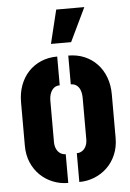

<svg xmlns="http://www.w3.org/2000/svg" viewBox="-55 -822 586 864"><g transform="rotate(-5 238.0 -390.0)"><path d="M195 -629 232 -781H359L286 -629ZM218 1Q182 1 149.5 -12Q117 -25 92 -49Q67 -73 52.5 -107Q38 -141 38 -183V-379Q38 -421 51 -456Q64 -491 88 -516.5Q112 -542 145 -556Q178 -570 218 -570V-440Q203 -440 192.5 -432Q182 -424 176 -409Q170 -394 170 -373V-188Q170 -171 176 -157.5Q182 -144 193 -136.5Q204 -129 218 -129ZM268 1V-129Q282 -129 293 -136.5Q304 -144 310 -157.5Q316 -171 316 -188V-373Q316 -394 310.5 -409Q305 -424 294 -432Q283 -440 268 -440V-570Q308 -570 341 -556Q374 -542 398 -516.5Q422 -491 435 -456Q448 -421 448 -379V-183Q448 -141 433.5 -107Q419 -73 394 -49Q369 -25 336.5 -12Q304 1 268 1Z"/></g></svg>

Font: Stick No Bills ExtraLight ExtraBold
Style: Regular
Weight: 800
Version: Version 2.000